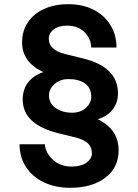

<svg xmlns="http://www.w3.org/2000/svg" viewBox="-20 -806 658 913"><path d="M73 -120H193Q197 -78 232 -46Q267 -14 321 -14H322Q365 -14 391 -32.5Q417 -51 417 -77Q417 -105 399.5 -123Q382 -141 341 -152L259 -172Q88 -214 88 -333Q88 -381 114 -414.5Q140 -448 186 -463Q85 -510 85 -605Q85 -658 112 -699Q139 -740 188.5 -763Q238 -786 304 -786H306Q373 -786 424.5 -760Q476 -734 505 -687Q534 -640 534 -580H414Q412 -624 381 -654Q350 -684 299 -684H298Q258 -684 235 -666Q212 -648 212 -622Q212 -568 290 -549L371 -529Q541 -489 541 -362Q541 -318 516 -285.5Q491 -253 445 -239Q544 -191 544 -91Q544 -9 481 39Q418 87 314 87H313Q243 87 188.5 61Q134 35 103.5 -12Q73 -59 73 -120ZM414 -346Q414 -388 384 -409Q354 -430 307 -430Q265 -430 239 -406Q213 -382 213 -353Q213 -314 245 -292Q277 -270 323 -270Q364 -270 389 -293.5Q414 -317 414 -346Z"/></svg>

Font: 카카오 큰글씨 ExtraBold
Style: Regular
Weight: 800
Designer: Park Young-rak; Lee Sang-min; Kim Jung-jin; Min Bon; Park Min-gyu;
Foundry: Kakao Corporation
Version: Version 2.003